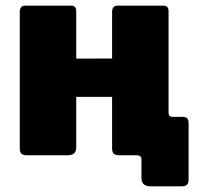

<svg xmlns="http://www.w3.org/2000/svg" viewBox="-20 -550 719 680"><path d="M514 110Q481 110 481 81V15Q481 0 465 0H417V-136H577V-151Q577 -136 593 -136H629Q648 -136 648 -113V85Q648 98 642.5 104Q637 110 621 110ZM250 -510V-29Q250 -13 242 -6.5Q234 0 217 0H76Q61 0 55.5 -6Q50 -12 50 -25V-507Q50 -530 69 -530H232Q250 -530 250 -510ZM577 -510V-29Q577 -13 569 -6.5Q561 0 544 0H403Q388 0 382.5 -6Q377 -12 377 -25V-507Q377 -530 396 -530H559Q577 -530 577 -510ZM98 -207Q74 -207 74 -229V-323Q74 -342 96 -342L475 -343Q497 -343 497 -324V-229Q497 -207 472 -207Z"/></svg>

Font: Libre Franklin Black
Style: Regular
Weight: 900
Designer: Pablo Impallari, Rodrigo Fuenzalida, Nhung Nguyen
Foundry: Impallari Type
Version: Version 3.000